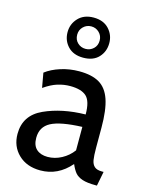

<svg xmlns="http://www.w3.org/2000/svg" viewBox="-117 -841 714 925"><g transform="rotate(15 240.0 -379.0)"><path d="M24 -132Q24 -225 112 -265Q200 -305 317 -307Q317 -373 291.5 -396.5Q266 -420 210 -420Q179 -420 148 -410.5Q117 -401 81 -376L68 -449Q98 -472 142 -486Q186 -500 234 -500Q297 -500 334.5 -478Q372 -456 389.5 -405Q407 -354 407 -265V-165Q407 -125 410.5 -104.5Q414 -84 426 -73Q438 -62 463 -62H472L458 10H451Q409 10 385 2Q361 -6 348.5 -21Q336 -36 325 -62Q263 10 175 10Q107 10 65.5 -30Q24 -70 24 -132ZM317 -128V-245Q209 -241 162.5 -216.5Q116 -192 116 -137Q116 -99 136.5 -80.5Q157 -62 192 -62Q228 -62 261.5 -80Q295 -98 317 -128ZM130 -668Q130 -709 158 -738.5Q186 -768 234 -768Q283 -768 310.5 -738.5Q338 -709 338 -668Q338 -626 311 -597Q284 -568 234 -568Q185 -568 157.5 -597Q130 -626 130 -668ZM290 -668Q290 -692 273.5 -708Q257 -724 234 -724Q211 -724 194.5 -708Q178 -692 178 -668Q178 -643 194.5 -627.5Q211 -612 234 -612Q257 -612 273.5 -627.5Q290 -643 290 -668Z"/></g></svg>

Font: Cabin
Style: Regular
Weight: 400
Designer: Pablo Impallari
Foundry: Pablo Impallari. http://www.impallari.com Igino Marini. http://www.ikern.com
Version: Version 2.200